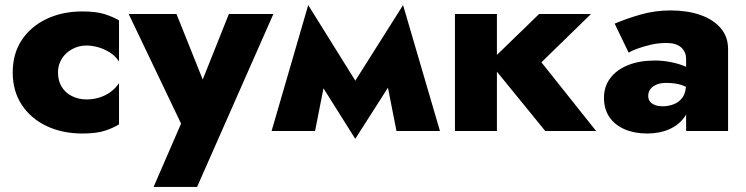

<svg xmlns="http://www.w3.org/2000/svg" viewBox="-20 -515 2935 755"><path d="M208 -230Q208 -260 223 -284Q238 -308 264 -322Q290 -336 320 -336Q341 -336 365 -329.5Q389 -323 411.5 -309Q434 -295 448 -273V-435Q424 -449 391 -459.5Q358 -470 304 -470Q225 -470 163 -440.5Q101 -411 65.5 -357.5Q30 -304 30 -230Q30 -157 65.5 -103Q101 -49 163 -19.5Q225 10 304 10Q358 10 391 -0.5Q424 -11 448 -26V-188Q434 -167 413.5 -152.5Q393 -138 369 -131Q345 -124 320 -124Q290 -124 264 -136.5Q238 -149 223 -173Q208 -197 208 -230Z M1055 -460H880L732 -89L823 -88L674 -460H486L692 -29L584 220H755Z M1539 0H1710L1565 -495L1480 -300ZM1347 -150 1377 31 1575 -279 1565 -495ZM1377 31 1407 -150 1192 -495 1182 -279ZM1048 0H1219L1278 -300L1192 -495Z M1769 -460V0H1934V-460ZM2100 -460 1904 -270 2124 0H2324L2109 -270L2304 -460Z M2529 -138Q2529 -153 2537.5 -164.5Q2546 -176 2562 -182.5Q2578 -189 2599 -189Q2637 -189 2662 -180Q2687 -171 2711 -153V-231Q2700 -243 2675.5 -253.5Q2651 -264 2619 -270.5Q2587 -277 2555 -277Q2495 -277 2450 -259Q2405 -241 2380 -208Q2355 -175 2355 -130Q2355 -86 2376.5 -54.5Q2398 -23 2436.5 -6.5Q2475 10 2525 10Q2573 10 2611 -6.5Q2649 -23 2671.5 -54.5Q2694 -86 2694 -130L2678 -188Q2678 -153 2665 -133.5Q2652 -114 2630.5 -105.5Q2609 -97 2585 -97Q2570 -97 2557 -101.5Q2544 -106 2536.5 -115Q2529 -124 2529 -138ZM2452 -308Q2463 -315 2486 -323.5Q2509 -332 2538.5 -339Q2568 -346 2601 -346Q2639 -346 2658.5 -328.5Q2678 -311 2678 -283V0H2843V-322Q2843 -371 2813.5 -405Q2784 -439 2733 -456.5Q2682 -474 2617 -474Q2555 -474 2498 -457.5Q2441 -441 2397 -422Z"/></svg>

Font: Jost ExtraBold
Style: Regular
Weight: 800
Version: Version 3.710